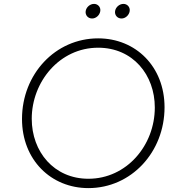

<svg xmlns="http://www.w3.org/2000/svg" viewBox="-20 -954 927 986"><path d="M434 12C654 12 825 -173 825 -403C825 -612 677 -757 484 -757C264 -757 93 -573 93 -343C93 -133 242 12 434 12ZM143 -344C143 -534 286 -709 484 -709C663 -709 775 -569 775 -402C775 -207 630 -36 434 -36C257 -36 143 -175 143 -344ZM420 -897C417 -876 432 -859 453 -859C473 -859 492 -876 495 -897C498 -917 483 -934 463 -934C442 -934 423 -917 420 -897ZM571 -897C568 -876 583 -859 604 -859C624 -859 643 -876 646 -897C649 -917 634 -934 614 -934C593 -934 574 -917 571 -897Z"/></svg>

Font: Mluvka ExtraLight
Style: Italic
Weight: 200
Italic angle: -8°
Designer: Modified by Jiří Krblich, Original typeface by Gumpita Rahayu
Foundry: Gumpita Rahayu & Jiří Krblich
Version: Version 2.000;Glyphs 3.1.1 (3134)